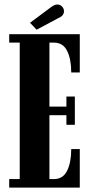

<svg xmlns="http://www.w3.org/2000/svg" viewBox="-20 -856 423 876"><path d="M22 0V-39H70V-661.5H22V-700H344V-525.5H305Q305 -586.5 286.2 -624Q267.5 -661.5 226 -661.5H205.5V-369.5H283V-415.5H321.5V-286.5H283V-330.5H205.5V-39H226Q267.5 -39 286.2 -77Q305 -115 305 -176H344V0ZM147 -720.5 117 -752 213 -823.5Q229 -835.5 241 -835.5Q259 -835.5 268.5 -819Q272 -812.5 272 -805Q272 -784 245.5 -773Z"/></svg>

Font: Imbue 10pt ExtraBold
Style: Regular
Weight: 800
Designer: Tyler Finck
Foundry: Etcetera Type Company
Version: Version 1.102; ttfautohint (v1.8.3)